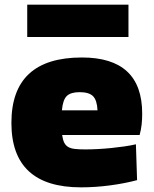

<svg xmlns="http://www.w3.org/2000/svg" viewBox="-20 -796 661 825"><path d="M328 9Q29 9 29 -268Q29 -549 332 -549Q591 -549 591 -308Q591 -282 588.5 -260Q586 -238 580 -216H247Q250 -195 256 -183Q262 -171 273 -164.5Q284 -158 302 -156Q320 -154 347 -154Q371 -154 400 -155.5Q429 -157 458.5 -160Q488 -163 515.5 -167Q543 -171 564 -176L569 -22Q517 -8 453.5 0.5Q390 9 328 9ZM322 -400Q284 -400 267 -383.5Q250 -367 246 -322H399Q397 -365 380 -382.5Q363 -400 322 -400ZM97 -776H532V-637H97Z"/></svg>

Font: Plata Sans Black
Style: Regular
Weight: 900
Designer: Pablo Impallari, Andres Torresi, & Cristiano Sobral
Foundry: Pablo Impallari, Andres Torresi, & Cristiano Sobral
Version: Version 1.00;December 28, 2019;FontCreator 12.0.0.2547 64-bi